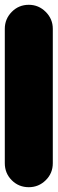

<svg xmlns="http://www.w3.org/2000/svg" viewBox="-20 -780 240 800"><path d="M0 -100H200V-660H0ZM100 -200Q58 -200 29 -170.5Q0 -141 0 -100Q0 -58 29 -29Q58 0 100 0Q141 0 170.5 -29Q200 -58 200 -100Q200 -141 170.5 -170.5Q141 -200 100 -200ZM100 -760Q58 -760 29 -730.5Q0 -701 0 -660Q0 -618 29 -589Q58 -560 100 -560Q141 -560 170.5 -589Q200 -618 200 -660Q200 -701 170.5 -730.5Q141 -760 100 -760Z"/></svg>

Font: Wavefont Black
Style: Regular
Weight: 900
Version: Version 3.004;gftools[0.9.33]